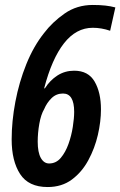

<svg xmlns="http://www.w3.org/2000/svg" viewBox="-20 -744 485 774"><path d="M172 10Q95 10 61 -42.5Q27 -95 27 -182Q27 -255 42 -334Q57 -413 86 -485Q115 -557 157 -610Q191 -655 240.5 -689.5Q290 -724 354 -724Q383 -724 405 -721.5Q427 -719 445 -714L424 -620Q389 -632 354 -632Q287 -632 238 -569.5Q189 -507 158 -388H161Q182 -421 212 -440Q242 -459 279 -459Q336 -459 361.5 -415Q387 -371 387 -303Q387 -254 374.5 -200Q362 -146 336 -98Q310 -50 269.5 -20Q229 10 172 10ZM178 -85Q206 -85 225 -107.5Q244 -130 256 -163.5Q268 -197 273.5 -232.5Q279 -268 279 -293Q279 -367 234 -367Q207 -367 188 -348.5Q169 -330 158 -304Q145 -282 138.5 -245Q132 -208 132 -173Q132 -130 144.5 -107.5Q157 -85 178 -85Z"/></svg>

Font: Noto Sans ExtraCondensed SemiBold
Style: Italic
Weight: 600
Width: 2
Italic angle: -12°
Designer: Monotype Design Team
Foundry: Monotype Imaging Inc.
Version: Version 2.013; ttfautohint (v1.8.4.7-5d5b)